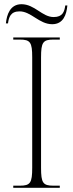

<svg xmlns="http://www.w3.org/2000/svg" viewBox="-20 -892 348 912"><path d="M228 -777C281 -777 296 -823 300 -866H290C286 -837 278 -811 235 -811C180 -811 145 -872 82 -872C28 -872 12 -822 8 -781H18C22 -810 30 -838 73 -838C128 -838 166 -777 228 -777ZM43 0H264V-10H234C184 -10 175 -23 175 -95V-619C175 -691 184 -704 234 -704H264V-714H43V-704H74C124 -704 133 -691 133 -620V-95C133 -23 124 -10 74 -10H43Z"/></svg>

Font: Noto Serif Display SemiCondensed ExtraLight
Style: Regular
Weight: 200
Width: 4
Designer: Monotype Design Team
Foundry: Monotype Imaging Inc.
Version: Version 2.009